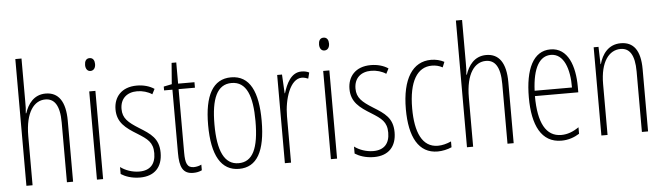

<svg xmlns="http://www.w3.org/2000/svg" viewBox="-48 -949 3962 1147"><g transform="rotate(-5 1933.0 -375.0)"><path d="M107 -503V-760H70V0H107V-294C107 -440 161 -504 227 -504C279 -504 313 -465 313 -358V0H350V-366C350 -481 309 -539 232 -539C160 -539 124 -484 107 -432H104C107 -455 107 -472 107 -503Z M512 -727C490 -727 482 -709 482 -688C482 -667 492 -650 511 -650C530 -650 542 -665 542 -689C542 -709 534 -727 512 -727ZM530 -529H493V0H530Z M886 -127C886 -213 837 -244 771 -285C707 -325 676 -352 676 -407C676 -470 717 -505 778 -505C810 -505 844 -495 867 -479L883 -510C855 -529 818 -539 779 -539C686 -539 640 -481 640 -408C640 -329 690 -293 757 -252C816 -215 848 -193 848 -128C848 -63 815 -26 750 -26C708 -26 666 -41 637 -63V-21C662 -5 701 10 751 10C840 10 886 -43 886 -127Z M1076 -24C1036 -24 1026 -53 1026 -115V-496H1124V-529H1026V-656H998L988 -529L939 -519V-496H989V-116C989 -33 1007 10 1070 10C1091 10 1107 6 1122 -1V-35C1111 -29 1093 -24 1076 -24Z M1504 -265C1504 -437 1457 -539 1344 -539C1235 -539 1183 -444 1183 -267C1183 -84 1238 10 1345 10C1452 10 1504 -82 1504 -265ZM1221 -267C1221 -421 1257 -505 1344 -505C1434 -505 1467 -416 1467 -266C1467 -101 1429 -24 1345 -24C1260 -24 1221 -108 1221 -267Z M1766 -537C1703 -537 1674 -471 1657 -416H1655L1649 -529H1620V0H1657V-278C1657 -381 1695 -500 1765 -500C1779 -500 1794 -495 1803 -491L1812 -527C1797 -535 1780 -537 1766 -537Z M1915 -727C1893 -727 1885 -709 1885 -688C1885 -667 1895 -650 1914 -650C1933 -650 1945 -665 1945 -689C1945 -709 1937 -727 1915 -727ZM1933 -529H1896V0H1933Z M2289 -127C2289 -213 2240 -244 2174 -285C2110 -325 2079 -352 2079 -407C2079 -470 2120 -505 2181 -505C2213 -505 2247 -495 2270 -479L2286 -510C2258 -529 2221 -539 2182 -539C2089 -539 2043 -481 2043 -408C2043 -329 2093 -293 2160 -252C2219 -215 2251 -193 2251 -128C2251 -63 2218 -26 2153 -26C2111 -26 2069 -41 2040 -63V-21C2065 -5 2104 10 2154 10C2243 10 2289 -43 2289 -127Z M2536 10C2563 10 2596 3 2620 -8V-43C2593 -31 2566 -24 2540 -24C2446 -24 2406 -117 2406 -259C2406 -422 2458 -504 2545 -504C2568 -504 2589 -499 2609 -488L2622 -520C2599 -532 2573 -539 2543 -539C2433 -539 2368 -440 2368 -258C2368 -91 2422 10 2536 10Z M2749 -503V-760H2712V0H2749V-294C2749 -440 2803 -504 2869 -504C2921 -504 2955 -465 2955 -358V0H2992V-366C2992 -481 2951 -539 2874 -539C2802 -539 2766 -484 2749 -432H2746C2749 -455 2749 -472 2749 -503Z M3259 -539C3156 -539 3106 -433 3106 -264C3106 -97 3158 10 3278 10C3320 10 3356 -3 3386 -22V-61C3350 -36 3316 -24 3280 -24C3188 -24 3143 -109 3143 -269H3403V-303C3403 -425 3365 -539 3259 -539ZM3259 -506C3337 -506 3369 -412 3368 -301H3144C3150 -439 3192 -506 3259 -506Z M3681 -539C3606 -539 3568 -483 3552 -425H3550L3547 -529H3518V0H3555V-305C3555 -439 3608 -505 3677 -505C3730 -505 3761 -463 3761 -362V0H3798V-373C3798 -488 3756 -539 3681 -539Z"/></g></svg>

Font: Noto Sans Lao UI ExtCond ExtLt
Style: Regular
Weight: 200
Width: 2
Designer: Monotype Design Team
Foundry: Monotype Imaging Inc.
Version: Version 2.000